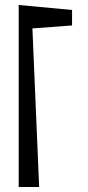

<svg xmlns="http://www.w3.org/2000/svg" viewBox="-20 -730 351 770"><path d="M55 20V-710L269 -690V-628L110 -616L137 20Z"/></svg>

Font: Bahiana
Style: Regular
Weight: 400
Designer: Pablo Cosgaya & Dani Raskovsky
Foundry: Pablo Cosgaya & Dani Raskovsky
Version: Version 1.005